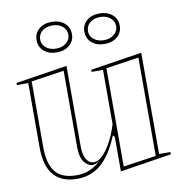

<svg xmlns="http://www.w3.org/2000/svg" viewBox="-83 -806 844 898"><g transform="rotate(-10 339.5 -357.5)"><path d="M213 14Q139 14 101.5 -29.5Q64 -73 64 -161V-467H10V-477L254 -515V-133Q254 -92 267.5 -70.5Q281 -49 303 -49Q323 -49 344.5 -70Q366 -91 385.5 -127.5Q405 -164 419 -209V-467H365V-477L609 -515V-34H663V-23L419 15V-149L411 -157Q375 -69 327 -27.5Q279 14 213 14ZM592 -495 436 -472V-5L592 -28ZM237 -495 81 -472V-161Q81 -79 112.5 -41Q144 -3 213 -3Q248 -3 276.5 -15.5Q305 -28 330 -53Q319 -44 307.5 -40Q296 -36 283 -39Q260 -48 248.5 -71Q237 -94 237 -134ZM448 -730Q485 -730 508.5 -710Q532 -690 532 -657Q532 -625 508.5 -605Q485 -585 448 -585Q411 -585 387.5 -605Q364 -625 364 -658Q364 -690 387.5 -710Q411 -730 448 -730ZM448 -603Q477 -603 496 -618.5Q515 -634 515 -657Q515 -682 496 -697.5Q477 -713 448 -713Q419 -713 400 -697.5Q381 -682 381 -657Q381 -634 400 -618.5Q419 -603 448 -603ZM221 -730Q258 -730 281.5 -710Q305 -690 305 -657Q305 -625 281.5 -605Q258 -585 221 -585Q184 -585 160.5 -605Q137 -625 137 -658Q137 -690 160.5 -710Q184 -730 221 -730ZM221 -603Q250 -603 269 -618.5Q288 -634 288 -657Q288 -682 269 -697.5Q250 -713 221 -713Q192 -713 173 -697.5Q154 -682 154 -657Q154 -634 173 -618.5Q192 -603 221 -603Z"/></g></svg>

Font: Kalnia Glaze Thin SemiBold
Style: Regular
Weight: 600
Version: Version 1.110